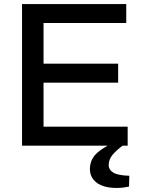

<svg xmlns="http://www.w3.org/2000/svg" viewBox="-20 -720 695 949"><path d="M88.9 0V-700H604V-606.2H195.2V-405.2H564V-311.5H195.2V-93.8H611V0ZM557.9 209Q492.2 209 458.2 183.2Q424.3 157.5 424.3 115.8Q424.3 86.3 438.7 61.2Q453.1 36 492.6 11.6L531.3 -11.8L596 -11.5V-7.3Q557.1 20.4 537.2 44.1Q517.3 67.8 517.3 95.2Q517.3 119.9 540.6 133.5Q563.9 147.1 619.2 148.8L617.7 202.3Q608.6 203.5 593.8 206.3Q579 209 557.9 209Z"/></svg>

Font: REM Medium
Style: Regular
Weight: 500
Designer: Octavio Pardo
Foundry: Ashler Design
Version: Version 1.005;gftools[0.9.28]